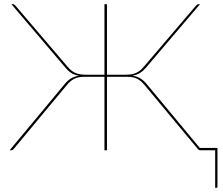

<svg xmlns="http://www.w3.org/2000/svg" viewBox="-20 -720 1069 920"><path d="M42 -700Q45.5 -700 48.2 -698Q51 -696 53.5 -693.5L304.5 -399.5Q314.5 -387.5 324.5 -380.2Q334.5 -373 345 -369Q355.5 -365 367 -363.5Q378.5 -362 392 -362H480.5V-700H492.5V-362H581Q594.5 -362 606 -363.5Q617.5 -365 628 -369Q638.5 -373 648.5 -380.2Q658.5 -387.5 668.5 -399.5L919.5 -693.5Q922 -696 924.8 -698Q927.5 -700 931 -700H938.5L680 -396.5Q666 -380 651.5 -370.8Q637 -361.5 615 -357.5Q637.5 -353.5 653 -344Q668.5 -334.5 681 -319.5L937.5 -11H1022V174.5Q1022 180 1016.5 180H1011V0H939.5Q933 0 928.5 -5.5L671 -314.5Q656.5 -332 638.2 -342Q620 -352 589.5 -352H492.5V0H480.5V-352H383.5Q353 -352 334.8 -342Q316.5 -332 302 -314.5L45 -5.5Q40.5 0 34 0H26L292 -319.5Q304.5 -334.5 320 -344Q335.5 -353.5 358 -357.5Q336 -361 321.2 -370.5Q306.5 -380 293 -396.5L34.5 -700Z"/></svg>

Font: Lato Hairline
Style: Regular
Weight: 100
Designer: Lukasz Dziedzic
Foundry: tyPoland Lukasz Dziedzic
Version: Version 2.007; 2014-02-27